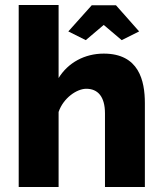

<svg xmlns="http://www.w3.org/2000/svg" viewBox="-20 -750 652 770"><path d="M324 -589 396 -650 468 -589 538 -624 445 -729H348L254 -624ZM561 -336C561 -427 537 -535 396 -535C320 -535 253 -499 215 -437V-730H55V0H215V-301C234 -357 288 -394 326 -394C372 -394 401 -363 401 -295V0H561Z"/></svg>

Font: Raleway
Style: ExtraBold
Weight: 800
Designer: Matt McInerney, Pablo Impallari, Rodrigo Fuenzalida
Foundry: Matt McInerney, Pablo Impallari, Rodrigo Fuenzalida
Version: Version 3.000